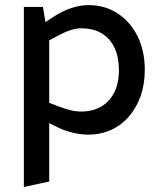

<svg xmlns="http://www.w3.org/2000/svg" viewBox="-20 -531 647 768"><path d="M75.4 217V-503.2H151.8L161.8 -442.5L193.6 -463.5Q228.6 -486.4 264.3 -498.5Q299.9 -510.6 333.2 -510.6Q399.6 -510.6 450.6 -477.3Q501.7 -443.9 530.4 -385.6Q559.2 -327.2 559.2 -251.6Q559.2 -194.7 542.6 -147.3Q525.9 -100 496 -65.3Q466.1 -30.5 424.6 -11.5Q383.1 7.5 332.5 7.5Q302.1 7.5 269.4 -0.6Q236.7 -8.7 208.3 -22.8L176.9 -38.7V195ZM304.6 -84.8Q350.9 -84.8 384.8 -104.7Q418.8 -124.6 437.2 -161.8Q455.7 -198.9 455.7 -250.3Q455.7 -302 438.2 -339.6Q420.8 -377.1 387.2 -397.4Q353.5 -417.7 305.3 -417.7Q284.6 -417.7 262 -410.4Q239.3 -403.1 211.6 -388.1L176.9 -369.4V-119.8L215.2 -104.9Q241.5 -95.2 263.1 -90Q284.6 -84.8 304.6 -84.8Z"/></svg>

Font: REM Medium
Style: Regular
Weight: 500
Designer: Octavio Pardo
Foundry: Ashler Design
Version: Version 1.005;gftools[0.9.28]